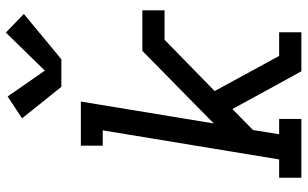

<svg xmlns="http://www.w3.org/2000/svg" viewBox="-212 -812 1025 640"><g transform="rotate(-90 300.0 -492.5)"><path d="M27 0V-74H88L185 -662H134V-735H281L208 -292L450 -530H585V-456H487L316 -289L433 -74H512V0H382L334 -87L256 -230L186 -161L172 -74H223V0ZM422 -800H330L225 -931L298 -979L384 -855L511 -985L573 -925Z"/></g></svg>

Font: Iosevka Slab Extended Oblique
Style: Regular
Weight: 400
Width: 7
Italic angle: -9°
Monospace: yes
Designer: Belleve Invis
Foundry: Belleve Invis
Version: Version 11.1.0; ttfautohint (v1.8.3)